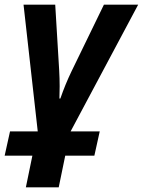

<svg xmlns="http://www.w3.org/2000/svg" viewBox="-49 -564 613 824"><path d="M90 104H-29L-6 0H113L52 -544H188L205 -262Q207 -226 207 -194L206 -141H210Q231 -202 258 -258L397 -544H544L254 0H379L356 104H231L203 240H62Z"/></svg>

Font: Noto Sans Display
Style: Bold Italic
Weight: 700
Italic angle: -12°
Designer: Monotype Design team
Foundry: Monotype Imaging Inc.
Version: Version 1.000